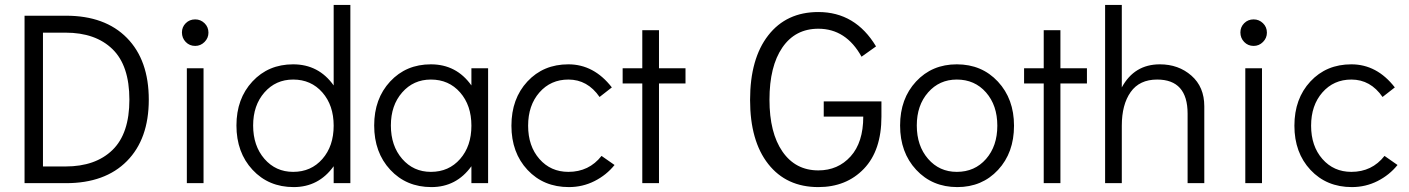

<svg xmlns="http://www.w3.org/2000/svg" viewBox="-20 -746 5737 782"><path d="M80 0V-682H249Q408 -682 497 -591.5Q586 -501 586 -340Q586 -180 497 -90Q408 0 249 0ZM155 -68H247Q369 -68 438 -135Q507 -202 507 -340Q507 -479 438 -546Q369 -613 247 -613H155Z M775 -559Q752 -559 736.5 -575Q721 -591 721 -614Q721 -636 736.5 -651.5Q752 -667 775 -667Q797 -667 813 -651.5Q829 -636 829 -613Q829 -591 813 -575Q797 -559 775 -559ZM741 0V-468H809V0Z M1339 -726H1407V0H1339V-69Q1278 16 1176 16Q1074 16 1008.5 -54.5Q943 -125 943 -235Q943 -344 1008 -414Q1073 -484 1174 -484Q1278 -484 1339 -398ZM1174 -46Q1247 -46 1293 -98.5Q1339 -151 1339 -234Q1339 -317 1293 -369.5Q1247 -422 1174 -422Q1103 -422 1057 -369.5Q1011 -317 1011 -235Q1011 -152 1057 -99Q1103 -46 1174 -46Z M1900 -468H1968V0H1900V-69Q1839 16 1737 16Q1635 16 1569.5 -54.5Q1504 -125 1504 -235Q1504 -344 1569 -414Q1634 -484 1735 -484Q1839 -484 1900 -398ZM1735 -46Q1808 -46 1854 -98.5Q1900 -151 1900 -234Q1900 -317 1854 -369.5Q1808 -422 1735 -422Q1664 -422 1618 -369.5Q1572 -317 1572 -235Q1572 -152 1618 -99Q1664 -46 1735 -46Z M2297 16Q2194 16 2128.5 -54Q2063 -124 2063 -234Q2063 -344 2128 -414Q2193 -484 2295 -484Q2399 -484 2472 -390L2422 -351Q2373 -422 2295 -422Q2223 -422 2177 -369.5Q2131 -317 2131 -234Q2131 -151 2177 -98.5Q2223 -46 2295 -46Q2379 -46 2430 -111L2483 -74Q2450 -33 2401.5 -8.5Q2353 16 2297 16Z M2596 0V-406H2516V-468H2596V-623H2664V-468H2772V-406H2664V0Z M3313 16Q3183 16 3109 -78Q3035 -172 3035 -339Q3035 -507 3109 -602Q3183 -697 3313 -697Q3464 -697 3548 -557L3489 -515Q3426 -629 3313 -629Q3219 -629 3166.5 -552.5Q3114 -476 3114 -340Q3114 -205 3167 -128.5Q3220 -52 3313 -52Q3393 -52 3444.5 -109Q3496 -166 3496 -271H3335V-333H3570V-271Q3570 -133 3498.5 -58.5Q3427 16 3313 16Z M3879 16Q3777 16 3711.5 -54.5Q3646 -125 3646 -235Q3646 -344 3711 -414Q3776 -484 3877 -484Q3979 -484 4044.5 -413.5Q4110 -343 4110 -234Q4110 -124 4045 -54Q3980 16 3879 16ZM3877 -46Q3950 -46 3996 -98.5Q4042 -151 4042 -234Q4042 -317 3996 -369.5Q3950 -422 3877 -422Q3806 -422 3760 -369.5Q3714 -317 3714 -235Q3714 -152 3760 -99Q3806 -46 3877 -46Z M4231 0V-406H4151V-468H4231V-623H4299V-468H4407V-406H4299V0Z M4704 -484Q4780 -484 4832.5 -438Q4885 -392 4885 -313V0H4817V-283Q4817 -422 4693 -422Q4621 -422 4585 -371Q4549 -320 4549 -234V0H4481V-726H4549V-390Q4600 -484 4704 -484Z M5086 -559Q5063 -559 5047.5 -575Q5032 -591 5032 -614Q5032 -636 5047.5 -651.5Q5063 -667 5086 -667Q5108 -667 5124 -651.5Q5140 -636 5140 -613Q5140 -591 5124 -575Q5108 -559 5086 -559ZM5052 0V-468H5120V0Z M5486 16Q5383 16 5317.5 -54Q5252 -124 5252 -234Q5252 -344 5317 -414Q5382 -484 5484 -484Q5588 -484 5661 -390L5611 -351Q5562 -422 5484 -422Q5412 -422 5366 -369.5Q5320 -317 5320 -234Q5320 -151 5366 -98.5Q5412 -46 5484 -46Q5568 -46 5619 -111L5672 -74Q5639 -33 5590.5 -8.5Q5542 16 5486 16Z"/></svg>

Font: Didact Gothic
Style: Regular
Weight: 400
Designer: Daniel Johnson
Foundry: Daniel Johnson
Version: Version 2.101;PS 002.101;hotconv 1.0.88;makeotf.lib2.5.64775